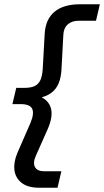

<svg xmlns="http://www.w3.org/2000/svg" viewBox="-20 -770 487 898"><path d="M162 108Q110 108 81 85Q52 62 47.5 25.5Q43 -11 61 -54L122 -194Q141 -239 130.5 -261Q120 -283 77 -283H38L56 -359H94Q123 -359 141 -367Q159 -375 168.5 -394.5Q178 -414 180 -450L189 -612Q193 -680 235 -715Q277 -750 354 -750H447L429 -673H348Q316 -673 296.5 -655.5Q277 -638 276 -603L268 -454Q266 -392 242.5 -359Q219 -326 175 -315Q212 -295 219.5 -258Q227 -221 203 -166L148 -42Q133 -9 143.5 11Q154 31 186 31H267L249 108Z"/></svg>

Font: Instrument Sans SemiCondensed Medium
Style: Italic
Weight: 500
Width: 4
Italic angle: -13°
Designer: Rodrigo Fuenzalida
Foundry: fragTYPE
Version: Version 1.000;gftools[0.9.28]